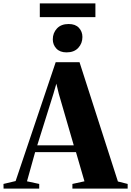

<svg xmlns="http://www.w3.org/2000/svg" viewBox="-78 -1111 772 1131"><path d="M14 -44.5 250 -744.5H390.5L616.5 -42L674 -27.5V0H348.5V-27.5L419.5 -43L369.5 -215H129L81 -43L153 -27.5V0H-57L-57.5 -27.5ZM356.5 -255 268.5 -558 254 -618 236.5 -558 141.5 -255ZM313.5 -802.5Q275 -802.5 254 -825Q233 -847.5 233 -879Q233 -917 257.5 -943.2Q282 -969.5 326 -969.5H327Q366 -969.5 386.8 -947.2Q407.5 -925 407.5 -893Q407.5 -855.5 383 -829Q358.5 -802.5 314.5 -802.5ZM484 -1091V-1010H156.5V-1091Z"/></svg>

Font: Merriweather 120pt ExtraBold
Style: Regular
Weight: 800
Version: Version 2.100